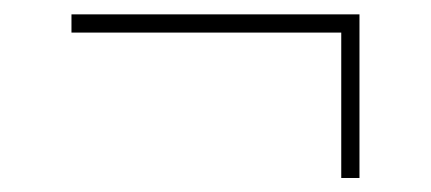

<svg xmlns="http://www.w3.org/2000/svg" viewBox="-20 -388 615 274"><path d="M82 -367.5H493V-134H467V-341.5H82Z"/></svg>

Font: Newsreader Display Light
Style: Regular
Weight: 300
Designer: Hugues Gentile
Foundry: Production Type
Version: Version 1.001